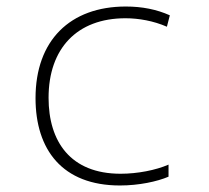

<svg xmlns="http://www.w3.org/2000/svg" viewBox="-20 -559 640 589"><path d="M348 10C406 10 462 -2 497 -17V-54C458 -37 402 -26 350 -26C196 -26 129 -125 129 -259C129 -410 216 -503 365 -503C405 -503 451 -495 492 -477L501 -512C461 -530 416 -539 366 -539C195 -539 89 -435 89 -258C89 -100 171 10 348 10Z"/></svg>

Font: Noto Sans Mono ExtraLight
Style: Regular
Weight: 200
Designer: Monotype Design Team
Foundry: Monotype Imaging Inc.
Version: Version 2.014